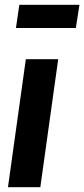

<svg xmlns="http://www.w3.org/2000/svg" viewBox="-20 -775 349 795"><path d="M221 -530 147 0H13L87 -530ZM294 -659H46L60 -755H309Z"/></svg>

Font: Fira Sans Extra Condensed SemiBold
Style: Italic
Weight: 600
Width: 3
Italic angle: -8°
Designer: Carrois Corporate & Edenspiekermann AG
Foundry: Carrois Corporate GbR & Edenspiekermann AG
Version: Version 4.203